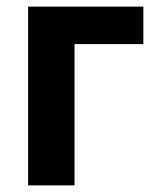

<svg xmlns="http://www.w3.org/2000/svg" viewBox="-20 -560 468 580"><path d="M413.1 -540V-426.8H205.1V0H64.9V-540Z"/></svg>

Font: Miedinger*
Style: Bold
Weight: 700
Version: Version 001.000